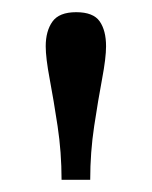

<svg xmlns="http://www.w3.org/2000/svg" viewBox="-20 -780 249 315"><path d="M128 -485H81Q81 -530 74.5 -573Q68 -616 61.5 -650.5Q55 -685 55 -704Q55 -729 66 -744.5Q77 -760 105 -760Q133 -760 143.5 -745Q154 -730 154 -704Q154 -685 147.5 -650.5Q141 -616 134.5 -573Q128 -530 128 -485Z"/></svg>

Font: Domine
Style: Regular
Weight: 400
Designer: Pablo Impallari, Rodrigo Fuenzalida, Brenda Gallo
Foundry: Pablo Impallari, Rodrigo Fuenzalida, Brenda Gallo
Version: Version 2.000